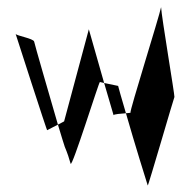

<svg xmlns="http://www.w3.org/2000/svg" viewBox="-20 -676 588 590"><path d="M28 -572C28 -572 127 -264 125 -276L158 -293C131 -386 86 -541 85 -548C83 -558 30 -566 28 -572ZM367 -328C396 -227 428 -125 434 -106C435 -102 515 -378 516 -378C517 -384 476 -627 475 -654C469 -624 377 -332 381 -330C382 -329 375 -329 367 -328ZM475 -654V-656ZM300 -421 329 -322C329 -325 352 -327 367 -328C353 -375 343 -411 343 -412ZM158 -293C169 -257 177 -230 179 -225C187 -206 193 -188 197 -173C201 -158 285 -428 287 -424L300 -421L253 -586L177 -303Z"/></svg>

Font: Arrow
Style: Regular
Weight: 400
Version: Version 0.23